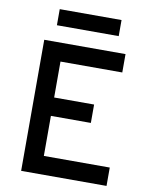

<svg xmlns="http://www.w3.org/2000/svg" viewBox="-94 -942 790 1010"><g transform="rotate(10 300.5 -436.5)"><path d="M89.8 0V-700.2H523.9V-602.1H193.8V-410.2H407.2V-312H193.8V-98.1H545.9V0ZM142.1 -787.1V-873H472.2V-787.1Z"/></g></svg>

Font: Overpass
Style: Regular
Weight: 400
Designer: Delve Withrington
Foundry: Delve Fonts
Version: Version 1.001